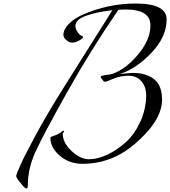

<svg xmlns="http://www.w3.org/2000/svg" viewBox="-20 -906 966 1090"><path d="M344 -160 336 -148Q336 -96 386 -49Q436 -2 485 -2Q534 -2 589.5 -28Q645 -54 695 -99.5Q745 -145 777.5 -217Q810 -289 810 -370Q808 -416 781.5 -446Q755 -476 709.5 -476Q664 -476 624 -459Q584 -442 576.5 -442Q569 -442 564.5 -449.5Q560 -457 556 -460.5Q552 -464 552 -469Q552 -474 563.5 -477Q575 -480 592.5 -482Q610 -484 616 -486Q693 -512 763.5 -596Q834 -680 834 -762Q834 -852 694 -852Q670 -852 652 -850Q494 -620 358 -377Q222 -134 180 -41Q138 52 138 146Q138 164 129.5 164Q121 164 96 132Q92 128 86 120Q72 102 72 93Q72 84 97 28.5Q122 -27 183.5 -140.5Q245 -254 326 -384L618 -848Q532 -839 470 -817Q408 -795 408 -758Q408 -734 434 -708Q437 -705 444.5 -702Q452 -699 452 -696Q452 -688 429.5 -676Q407 -664 390 -664Q373 -664 356.5 -678.5Q340 -693 340 -708Q340 -739 371 -770.5Q402 -802 448 -822Q594 -886 750 -886Q926 -886 926 -796Q926 -697 839.5 -606Q753 -515 660 -486Q720 -492 736 -492Q808 -492 854 -457Q900 -422 900 -340Q900 -220 742 -86Q612 24 448 24Q373 24 319.5 -22Q266 -68 266 -124Q266 -129 283.5 -134.5Q301 -140 309 -144.5Q317 -149 324.5 -154Q332 -159 335 -161.5Q338 -164 341 -164Q344 -164 344 -160Z"/></svg>

Font: Miama
Style: Regular
Weight: 400
Italic angle: 16.5°
Designer: Linus Romer
Foundry: Linus Romer
Version: 0.32